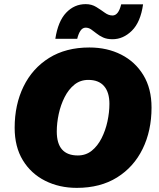

<svg xmlns="http://www.w3.org/2000/svg" viewBox="-20 -900 768 930"><path d="M352 10Q267 10 198.5 -24.5Q130 -59 90.5 -124Q51 -189 51 -281Q51 -393 94 -481Q137 -569 218 -619.5Q299 -670 413 -670Q499 -670 567 -635.5Q635 -601 674.5 -536Q714 -471 714 -379Q714 -267 671 -179Q628 -91 547 -40.5Q466 10 352 10ZM357 -147Q396 -147 424.5 -170Q453 -193 472 -230.5Q491 -268 500.5 -312Q510 -356 510 -397Q510 -453 484 -483Q458 -513 408 -513Q369 -513 340.5 -490Q312 -467 293 -429.5Q274 -392 264.5 -348Q255 -304 255 -263Q255 -147 357 -147ZM673 -879Q661 -793 619 -751.5Q577 -710 525 -710Q498 -710 479.5 -718.5Q461 -727 447.5 -738Q434 -749 421.5 -757.5Q409 -766 395 -766Q380 -766 370 -751.5Q360 -737 354 -712H248Q261 -797 300.5 -838.5Q340 -880 395 -880Q424 -880 446.5 -866Q469 -852 487.5 -838.5Q506 -825 525 -825Q554 -825 567 -879Z"/></svg>

Font: Work Sans ExtraBold
Style: Italic
Weight: 800
Italic angle: -13°
Designer: Wei Huang
Foundry: Wei Huang
Version: Version 2.012; ttfautohint (v1.8.3)